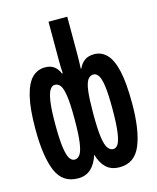

<svg xmlns="http://www.w3.org/2000/svg" viewBox="-115 -840 760 930"><g transform="rotate(-15 265.0 -375.0)"><path d="M161 10Q83 10 52.5 -63.5Q22 -137 22 -273Q22 -376 37 -437Q52 -498 79 -524.5Q106 -551 144 -551Q172 -551 189.5 -537.5Q207 -524 216 -501H220Q219 -521 218.5 -533.5Q218 -546 218 -565V-760H312V-565Q312 -547 311.5 -533.5Q311 -520 310 -500H313Q323 -523 341.5 -537Q360 -551 391 -551Q426 -551 452.5 -524.5Q479 -498 493 -437.5Q507 -377 507 -273Q507 -140 476 -65Q445 10 370 10Q327 10 302 -14Q277 -38 265 -81Q252 -38 226.5 -14Q201 10 161 10ZM168 -82Q184 -82 195 -97.5Q206 -113 212 -154Q218 -195 218 -273Q218 -350 212 -389.5Q206 -429 195 -443Q184 -457 168 -457Q154 -457 143.5 -441Q133 -425 127 -385Q121 -345 121 -272Q121 -196 127 -154.5Q133 -113 143.5 -97.5Q154 -82 168 -82ZM362 -83Q376 -83 386 -98Q396 -113 402 -154.5Q408 -196 408 -274Q408 -347 402.5 -386.5Q397 -426 386.5 -441.5Q376 -457 362 -457Q344 -457 333 -441Q322 -425 317 -385.5Q312 -346 312 -273Q312 -195 318 -154Q324 -113 335.5 -98Q347 -83 362 -83Z"/></g></svg>

Font: Noto Sans Mono Condensed SemiBold
Style: Regular
Weight: 600
Width: 3
Designer: Monotype Design Team
Foundry: Monotype Imaging Inc.
Version: Version 2.014